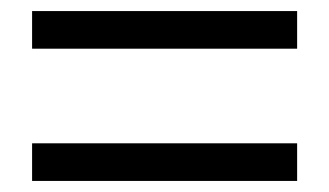

<svg xmlns="http://www.w3.org/2000/svg" viewBox="-20 -542 595 347"><path d="M517 -454H38V-522H517ZM517 -215H38V-283H517Z"/></svg>

Font: Source Han Sans & Saira Hybrid
Style: Regular
Weight: 400
Designer: Ryoko NISHIZUKA 西塚涼子 (kana & ideographs); Paul D. Hunt (Latin, Greek & Cyrillic); Wenlong ZHANG 张文龙 (bopomofo); Sandoll 
Foundry: Adobe Systems Incorporated
Version: Version 1.00;August 2, 2021;FontCreator 13.0.0.2675 64-bit